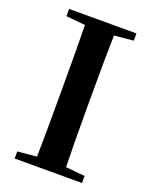

<svg xmlns="http://www.w3.org/2000/svg" viewBox="-137 -799 687 874"><g transform="rotate(20 206.5 -362.5)"><path d="M43.9 0V-34.2L136.7 -43Q138.7 -139.6 138.7 -337.9V-385.7Q138.7 -582 136.7 -680.7L43.9 -689.5V-724.6H370.1V-689.5L277.3 -680.7Q274.4 -583 274.4 -385.7V-337.9Q274.4 -140.6 277.3 -43L370.1 -34.2V0Z"/></g></svg>

Font: Bpmf GenRyu Min B
Style: B
Weight: 700
Foundry: But Ko
Version: Version 1.320